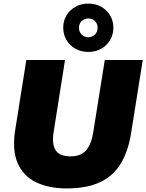

<svg xmlns="http://www.w3.org/2000/svg" viewBox="-20 -1040 817 1072"><path d="M352 12Q252 12 181 -22.5Q110 -57 78.5 -129.5Q47 -202 65 -315L127 -705H343L279 -300Q269 -236 290.5 -201.5Q312 -167 375 -167Q432 -167 461.5 -202Q491 -237 501 -304L565 -705H777L712 -297Q696 -196 654.5 -127Q613 -58 539 -23Q465 12 352 12ZM473 -750Q434 -750 402 -767.5Q370 -785 351.5 -816Q333 -847 333 -885Q333 -924 351.5 -954.5Q370 -985 402 -1002.5Q434 -1020 473 -1020Q513 -1020 544.5 -1002.5Q576 -985 594.5 -954.5Q613 -924 613 -885Q613 -847 594.5 -816Q576 -785 544.5 -767.5Q513 -750 473 -750ZM473 -832Q495 -832 510 -847Q525 -862 525 -885Q525 -908 510 -922.5Q495 -937 473 -937Q451 -937 436 -922.5Q421 -908 421 -885Q421 -862 436 -847Q451 -832 473 -832Z"/></svg>

Font: Mulish ExtraBlack
Style: Italic
Weight: 1000
Italic angle: -9°
Designer: Vernon Adams
Foundry: Vernon Adams
Version: Version 3.603; ttfautohint (v1.8.3)